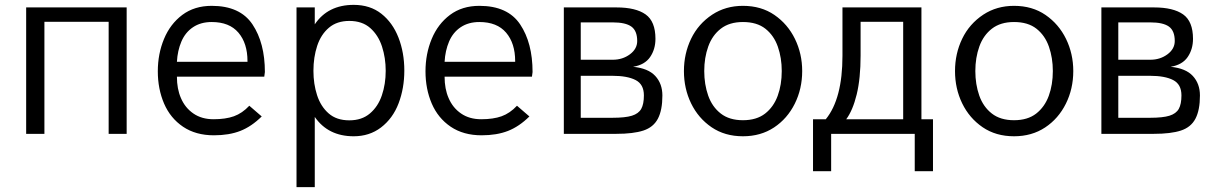

<svg xmlns="http://www.w3.org/2000/svg" viewBox="-20 -550 4996 789"><path d="M500.5 0H426.5V-460.5H162.5V0H87.5V-519.5H500.5Z M859 6Q784.5 6 732.2 -29.2Q680 -64.5 654.2 -124.5Q628.5 -184.5 628.5 -257Q628.5 -328.5 654 -390Q679.5 -451.5 729.2 -488.8Q779 -526 850 -526Q966.5 -526 1017.5 -449.8Q1068.5 -373.5 1068.5 -254L1066 -235H707Q707 -184.5 723.5 -147Q740.5 -107 774.8 -83.5Q809 -60 857.5 -60Q907 -60 941.2 -72.2Q975.5 -84.5 1004.5 -115.5L1055.5 -71.5Q1013.5 -30 967.5 -12Q921.5 6 859 6ZM997 -296V-299Q997 -372 959.8 -415.8Q922.5 -459.5 850 -459.5Q805 -459.5 773.2 -438.2Q741.5 -417 725.5 -379.5Q709.5 -342 707 -296Z M1273.5 219H1198.5V-519.5H1273.5V-450Q1327.5 -530 1433.5 -530Q1501 -530 1547.2 -493.5Q1593.5 -457 1617.5 -395.5Q1641.5 -334 1641.5 -260Q1641.5 -187.5 1618 -125.5Q1594.5 -63.5 1545.5 -26Q1498 10 1433.5 10Q1328.5 10 1273.5 -69.5ZM1415.5 -55.5Q1467 -55.5 1500.2 -83.8Q1533.5 -112 1549.2 -158.2Q1565 -204.5 1565 -259Q1565 -312 1549.8 -358.8Q1534.5 -405.5 1501.5 -434.8Q1468.5 -464 1415.5 -464Q1364.5 -464 1331.8 -436.2Q1299 -408.5 1283.5 -361.8Q1268 -315 1268 -259Q1268 -205 1283 -158.8Q1298 -112.5 1330.5 -84Q1363 -55.5 1415.5 -55.5Z M1959 6Q1884.5 6 1832.2 -29.2Q1780 -64.5 1754.2 -124.5Q1728.5 -184.5 1728.5 -257Q1728.5 -328.5 1754 -390Q1779.5 -451.5 1829.2 -488.8Q1879 -526 1950 -526Q2066.5 -526 2117.5 -449.8Q2168.5 -373.5 2168.5 -254L2166 -235H1807Q1807 -184.5 1823.5 -147Q1840.5 -107 1874.8 -83.5Q1909 -60 1957.5 -60Q2007 -60 2041.2 -72.2Q2075.5 -84.5 2104.5 -115.5L2155.5 -71.5Q2113.5 -30 2067.5 -12Q2021.5 6 1959 6ZM2097 -296V-299Q2097 -372 2059.8 -415.8Q2022.5 -459.5 1950 -459.5Q1905 -459.5 1873.2 -438.2Q1841.5 -417 1825.5 -379.5Q1809.5 -342 1807 -296Z M2512.5 0H2297V-519.5H2513.5Q2592.5 -519.5 2633 -490.8Q2673.5 -462 2673.5 -390.5Q2673.5 -347.5 2651.5 -315.5Q2629.5 -283.5 2581.5 -275.5Q2643.5 -269.5 2672.8 -237.8Q2702 -206 2702 -157.5Q2702 -97.5 2683.5 -62.2Q2665 -27 2623.8 -13.5Q2582.5 0 2512.5 0ZM2498 -304.5Q2538.5 -304.5 2568.5 -326.8Q2598.5 -349 2598.5 -381.5Q2598.5 -423.5 2574.5 -440.8Q2550.5 -458 2498 -458H2366.5V-304.5ZM2497 -66Q2549.5 -66 2576.8 -74.5Q2604 -83 2615 -102.5Q2626 -122 2626 -158Q2626 -203.5 2592 -221Q2558 -238.5 2497 -238.5H2366.5V-66Z M3033 10Q2958.5 10 2904 -27.2Q2849.5 -64.5 2820 -125.2Q2790.5 -186 2790.5 -258Q2790.5 -329.5 2820 -390.8Q2849.5 -452 2907 -490Q2962 -526 3033 -526Q3108 -526 3162.5 -488.5Q3217 -451 3246.8 -390Q3276.5 -329 3276.5 -258Q3276.5 -185 3246 -123.8Q3215.5 -62.5 3160.8 -26.2Q3106 10 3033 10ZM3033 -56Q3089 -56 3124 -83.2Q3159 -110.5 3175.8 -156.2Q3192.5 -202 3192.5 -258Q3192.5 -312 3176.5 -358Q3160.5 -404 3125.5 -431.8Q3090.5 -459.5 3033 -459.5Q2977.5 -459.5 2942.2 -432.2Q2907 -405 2890.5 -359Q2874 -313 2874 -258Q2874 -203.5 2890.2 -157.2Q2906.5 -111 2941.8 -83.5Q2977 -56 3033 -56Z M3814 153.5H3739V0H3395.5V153.5H3321V-60H3373.5Q3442 -144 3442 -321V-519.5H3766.5V-60H3814ZM3691.5 -60V-460.5H3516.5V-322Q3516.5 -227.5 3500.5 -162Q3484.5 -96.5 3457.5 -60Z M4147 10Q4072.5 10 4018 -27.2Q3963.5 -64.5 3934 -125.2Q3904.5 -186 3904.5 -258Q3904.5 -329.5 3934 -390.8Q3963.5 -452 4021 -490Q4076 -526 4147 -526Q4222 -526 4276.5 -488.5Q4331 -451 4360.8 -390Q4390.5 -329 4390.5 -258Q4390.5 -185 4360 -123.8Q4329.5 -62.5 4274.8 -26.2Q4220 10 4147 10ZM4147 -56Q4203 -56 4238 -83.2Q4273 -110.5 4289.8 -156.2Q4306.5 -202 4306.5 -258Q4306.5 -312 4290.5 -358Q4274.5 -404 4239.5 -431.8Q4204.5 -459.5 4147 -459.5Q4091.5 -459.5 4056.2 -432.2Q4021 -405 4004.5 -359Q3988 -313 3988 -258Q3988 -203.5 4004.2 -157.2Q4020.5 -111 4055.8 -83.5Q4091 -56 4147 -56Z M4721.5 0H4506V-519.5H4722.5Q4801.5 -519.5 4842 -490.8Q4882.5 -462 4882.5 -390.5Q4882.5 -347.5 4860.5 -315.5Q4838.5 -283.5 4790.5 -275.5Q4852.5 -269.5 4881.8 -237.8Q4911 -206 4911 -157.5Q4911 -97.5 4892.5 -62.2Q4874 -27 4832.8 -13.5Q4791.5 0 4721.5 0ZM4707 -304.5Q4747.5 -304.5 4777.5 -326.8Q4807.5 -349 4807.5 -381.5Q4807.5 -423.5 4783.5 -440.8Q4759.5 -458 4707 -458H4575.5V-304.5ZM4706 -66Q4758.5 -66 4785.8 -74.5Q4813 -83 4824 -102.5Q4835 -122 4835 -158Q4835 -203.5 4801 -221Q4767 -238.5 4706 -238.5H4575.5V-66Z"/></svg>

Font: Acari Sans
Style: Regular
Weight: 400
Designer: Alfredo Marco Pradil and Stefan Peev (font) & Cristiano Sobral (main changes)
Foundry: Alfredo Marco Pradil and Stefan Peev (font) & Cristiano Sobral (main changes)
Version: Version 1.063; ttfautohint (v1.8.3)